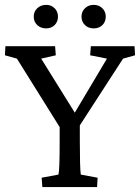

<svg xmlns="http://www.w3.org/2000/svg" viewBox="-20 -761 569 781"><path d="M168 -645.5Q146 -645.5 131.6 -658.9Q117.2 -672.4 117.2 -693.4Q117.2 -713.9 131.6 -727.5Q146 -741.2 168 -741.2Q188.5 -741.2 202.1 -727.5Q215.8 -713.9 215.8 -693.4Q215.8 -672.4 202.1 -658.9Q188.5 -645.5 168 -645.5ZM311.5 -693.4Q311.5 -713.9 325.7 -727.5Q339.8 -741.2 361.3 -741.2Q382.3 -741.2 396.2 -727.5Q410.2 -713.9 410.2 -693.4Q410.2 -672.4 396.5 -658.9Q382.8 -645.5 361.3 -645.5Q339.8 -645.5 325.7 -658.9Q311.5 -672.4 311.5 -693.4ZM480.5 -522.5 304.7 -251V-186.5Q304.7 -78.1 308.6 -50.8L377 -38.1L375 0H152.3L149.4 -38.1L217.8 -50.8Q222.7 -67.9 222.7 -186.5V-244.1L48.8 -522.5L0 -536.1L2 -573.2H204.1L207 -536.1L147.5 -522.5L284.2 -302.7L415 -522.5L346.7 -536.1L349.6 -573.2H527.3L529.3 -536.1Z"/></svg>

Font: Crimson Pro
Style: Regular
Weight: 400
Designer: Jacques Le Bailly
Foundry: Baron von Fonthausen
Version: Version 1.003